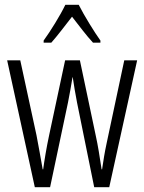

<svg xmlns="http://www.w3.org/2000/svg" viewBox="-20 -785 605 805"><path d="M310 -765H254C233 -721 192 -655 163 -615V-606H195C220 -634 254 -679 282 -715C311 -678 342 -636 370 -606H401V-615C378 -647 333 -719 310 -765ZM303 -355 375 0H438L555 -532H501L427 -184C418 -142 414 -115 408 -75H406C398 -129 390 -178 382 -214L315 -532H253L186 -218C175 -167 166 -112 161 -75H159C151 -122 142 -170 133 -218L65 -532H10L126 0H190L265 -355C272 -388 278 -426 284 -461H285C290 -428 296 -390 303 -355Z"/></svg>

Font: Noto Sans Bengali ExtraCondensed Light
Style: Regular
Weight: 300
Width: 2
Designer: Joana Ranito - Universal Thirst; Jelle Bosma - Monotype Design Team
Foundry: Universal Thirst ehf.
Version: Version 3.000